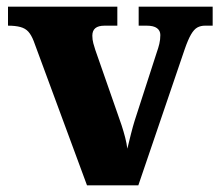

<svg xmlns="http://www.w3.org/2000/svg" viewBox="-20 -556 658 576"><path d="M81 -433Q74 -451 65 -461Q56 -471 41 -475Q26 -479 4 -479V-536H332V-479H294Q275 -479 266 -471.5Q257 -464 257 -449Q257 -437 260 -426Q263 -415 266 -406L332 -217Q339 -198 345 -179.5Q351 -161 355.5 -143.5Q360 -126 362 -110Q367 -131 373 -154.5Q379 -178 384 -194L450 -398Q455 -412 458 -424.5Q461 -437 461 -451Q461 -464 451 -471.5Q441 -479 420 -479H396V-536H618V-479H595Q582 -479 572 -473.5Q562 -468 553 -452.5Q544 -437 534 -408L395 0H241Z"/></svg>

Font: Noto Serif Bengali ExtraBold
Style: Regular
Weight: 800
Designer: Juan Bruce, Universal Thirst, Indian Type Foundry and the Monotype Design Team.
Foundry: Monotype Imaging Inc.
Version: Version 2.003